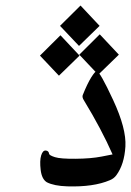

<svg xmlns="http://www.w3.org/2000/svg" viewBox="-20 -636 469 687"><path d="M373 8.8Q314.9 33.7 220.7 30.8Q173.3 29.3 147.5 16.1Q129.4 4.9 125.5 -28.1Q121.6 -61 127.2 -79.6Q132.8 -98.1 143.6 -97.4Q154.3 -96.7 155.8 -85.4Q156.7 -80.1 176.5 -73.7Q196.3 -67.4 251 -67.9Q305.7 -68.4 343 -75.7Q380.4 -83 382.8 -83.5Q343.3 -173.3 280.3 -276.9Q273.4 -287.6 275.9 -295.4Q292.5 -336.9 306.6 -359.4Q320.8 -381.8 326.2 -381.3Q337.4 -380.4 385 -277.8Q432.6 -175.3 428.7 -111.6Q424.8 -47.9 396.5 -9.3Q387.7 2.9 373 8.8ZM262.7 -471.7 194.8 -543.5Q248.5 -596.7 268.1 -616.2Q301.8 -579.6 336.4 -543.5Q336.4 -543.5 262.7 -471.7ZM331.5 -368.7 263.7 -440.4Q317.4 -493.7 336.9 -513.2Q370.6 -476.6 405.3 -440.4Q405.3 -440.4 331.5 -368.7ZM190.9 -365.2 123 -437Q176.8 -490.2 196.3 -509.8Q230 -473.1 264.6 -437Q264.6 -437 190.9 -365.2Z"/></svg>

Font: Amiri Typewriter
Style: Bold
Weight: 700
Monospace: yes
Designer: Khaled Hosny
Version: Version 1.1